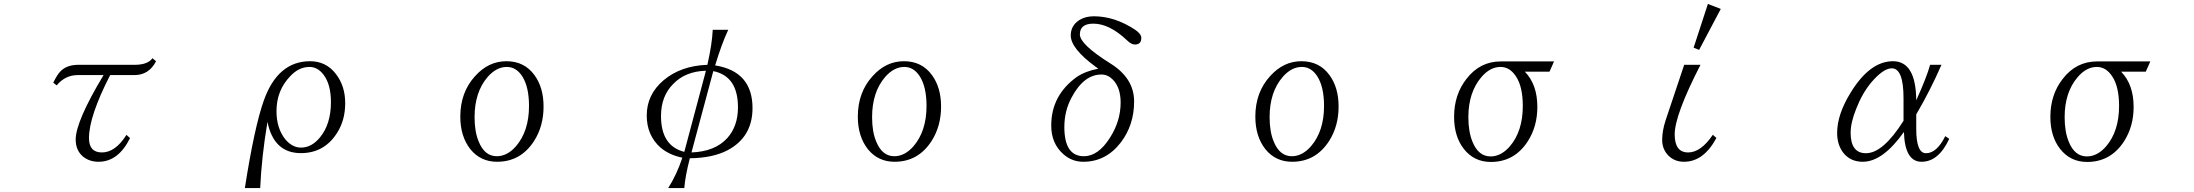

<svg xmlns="http://www.w3.org/2000/svg" viewBox="-20 -850 11040 966"><path d="M248 -434.1Q267.6 -474.6 285.2 -492.2Q316.9 -523.9 374 -523.9H657.2Q723.1 -523.9 747.1 -557.1L765.1 -542Q729.5 -472.2 656.2 -472.2H534.2Q427.7 -264.6 427.7 -155.3Q427.7 -83 492.7 -83Q560.5 -83 616.2 -171.4L634.3 -155.3Q575.2 -36.1 476.1 -36.1Q430.2 -36.1 397.9 -62Q360.8 -93.3 360.8 -147.9Q360.8 -238.8 501 -472.2H371.1Q308.1 -472.2 265.1 -420.4Z M1211.9 96.2Q1259.8 -210 1307.1 -343.8Q1377.4 -542 1540 -542Q1620.6 -542 1669.9 -478Q1716.8 -417.5 1716.8 -330.6Q1716.8 -244.1 1674.8 -179.7Q1610.8 -79.6 1493.7 -79.6Q1357.4 -79.6 1325.7 -236.8Q1295.9 -59.1 1289.1 96.2ZM1537.1 -513.2Q1483.9 -513.2 1440.9 -467.3Q1371.1 -395.5 1371.1 -290.5Q1371.1 -204.1 1416 -148.4Q1451.2 -107.4 1494.1 -107.4Q1547.9 -107.4 1589.8 -158.7Q1645 -225.6 1645 -335.9Q1645 -425.3 1607.9 -474.1Q1578.1 -513.2 1537.1 -513.2Z M2527.8 -542Q2618.2 -542 2668.9 -472.2Q2714.8 -409.7 2714.8 -314Q2714.8 -216.3 2668 -142.1Q2600.6 -36.1 2481 -36.1Q2397.9 -36.1 2346.7 -99.1Q2295.9 -163.6 2295.9 -263.2Q2295.9 -385.3 2370.1 -466.8Q2437.5 -542 2527.8 -542ZM2529.8 -513.2Q2477.5 -513.2 2433.6 -462.9Q2367.7 -386.7 2367.7 -260.3Q2367.7 -186.5 2388.7 -137.2Q2418.5 -64 2479.5 -64Q2531.7 -64 2575.7 -113.8Q2641.6 -190.4 2641.6 -316.9Q2641.6 -413.1 2607.4 -466.3Q2577.1 -513.2 2529.8 -513.2Z M3341.8 96.2Q3384.8 28.8 3413.1 -56.6Q3346.7 -70.3 3302.7 -107.9Q3233.9 -169.4 3233.9 -269Q3233.9 -374.5 3318.8 -446.3Q3405.8 -519.5 3539.1 -523.9Q3563 -630.4 3565.9 -700.2H3644Q3611.3 -630.9 3578.1 -521Q3766.1 -490.7 3766.1 -306.2Q3766.1 -160.2 3640.1 -93.8Q3565.9 -55.2 3450.7 -53.7Q3426.8 40 3422.9 96.2ZM3531.7 -494.1Q3427.7 -491.2 3366.7 -427.2Q3305.7 -366.2 3305.7 -266.1Q3305.7 -115.7 3422.9 -85.9ZM3568.8 -492.2 3459 -83Q3577.1 -87.4 3638.7 -154.8Q3692.9 -214.8 3692.9 -310.1Q3692.9 -466.8 3568.8 -492.2Z M4527.8 -542Q4618.2 -542 4668.9 -472.2Q4714.8 -409.7 4714.8 -314Q4714.8 -216.3 4668 -142.1Q4600.6 -36.1 4481 -36.1Q4397.9 -36.1 4346.7 -99.1Q4295.9 -163.6 4295.9 -263.2Q4295.9 -385.3 4370.1 -466.8Q4437.5 -542 4527.8 -542ZM4529.8 -513.2Q4477.5 -513.2 4433.6 -462.9Q4367.7 -386.7 4367.7 -260.3Q4367.7 -186.5 4388.7 -137.2Q4418.5 -64 4479.5 -64Q4531.7 -64 4575.7 -113.8Q4641.6 -190.4 4641.6 -316.9Q4641.6 -413.1 4607.4 -466.3Q4577.1 -513.2 4529.8 -513.2Z M5505.9 -504.4 5492.2 -514.2Q5367.2 -606 5367.2 -671.9Q5367.2 -720.7 5410.2 -749Q5440.9 -768.1 5483.4 -768.1Q5587.4 -768.1 5689.9 -701.2Q5722.2 -679.7 5722.2 -659.2Q5722.2 -626 5689.9 -626Q5671.4 -626 5649.4 -647.9Q5561.5 -731 5481 -731Q5413.1 -731 5413.1 -676.8Q5413.1 -626.5 5568.8 -529.3Q5686 -455.6 5686 -339.4Q5686 -221.2 5619.1 -133.3Q5544.4 -36.1 5430.2 -36.1Q5372.6 -36.1 5329.1 -75.2Q5269 -128.9 5269 -218.3Q5269 -370.1 5397 -462.4Q5440.9 -492.2 5505.9 -504.4ZM5522 -475.1Q5432.6 -475.1 5371.1 -358.9Q5335 -291.5 5335 -210.9Q5335 -64 5433.1 -64Q5504.9 -64 5563 -154.8Q5618.2 -239.7 5618.2 -334Q5618.2 -410.2 5578.1 -450.2Q5553.2 -475.1 5522 -475.1Z M6527.8 -542Q6618.2 -542 6668.9 -472.2Q6714.8 -409.7 6714.8 -314Q6714.8 -216.3 6668 -142.1Q6600.6 -36.1 6481 -36.1Q6397.9 -36.1 6346.7 -99.1Q6295.9 -163.6 6295.9 -263.2Q6295.9 -385.3 6370.1 -466.8Q6437.5 -542 6527.8 -542ZM6529.8 -513.2Q6477.5 -513.2 6433.6 -462.9Q6367.7 -386.7 6367.7 -260.3Q6367.7 -186.5 6388.7 -137.2Q6418.5 -64 6479.5 -64Q6531.7 -64 6575.7 -113.8Q6641.6 -190.4 6641.6 -316.9Q6641.6 -413.1 6607.4 -466.3Q6577.1 -513.2 6529.8 -513.2Z M7775.9 -489.3H7651.9Q7714.8 -424.8 7714.8 -312Q7714.8 -215.3 7668 -141.1Q7600.6 -35.2 7481 -35.2Q7396 -35.2 7344.7 -101.1Q7295.9 -163.6 7295.9 -262.2Q7295.9 -374.5 7358.9 -454.1Q7426.3 -541 7530.8 -541H7798.8ZM7529.8 -513.2Q7477.1 -513.2 7433.6 -462.4Q7367.7 -385.7 7367.7 -260.3Q7367.7 -187 7388.7 -136.2Q7418.5 -63 7479.5 -63Q7531.7 -63 7575.7 -112.8Q7641.6 -189.5 7641.6 -316.9Q7641.6 -413.6 7607.4 -465.3Q7576.2 -513.2 7529.8 -513.2Z M8453.6 -523.9H8535.6Q8405.8 -271.5 8405.8 -173.8Q8405.8 -83 8473.6 -83Q8537.6 -83 8597.7 -171.9L8615.7 -155.8Q8551.3 -36.1 8452.6 -36.1Q8404.3 -36.1 8372.6 -68.8Q8342.8 -100.6 8342.8 -146Q8342.8 -191.4 8359.9 -244.1ZM8572.8 -830.1 8637.7 -805.2 8528.8 -599.1 8501 -609.9Z M9787.1 -151.4Q9733.4 -36.1 9647.9 -36.1Q9563.5 -36.1 9559.1 -186Q9452.6 -36.1 9352.1 -36.1Q9288.1 -36.1 9252 -84Q9223.1 -124 9223.1 -181.2Q9223.1 -273.4 9290 -382.3Q9387.2 -542 9503.9 -542Q9619.6 -542 9621.1 -345.2Q9673.8 -461.9 9690.9 -523.9H9748Q9691.9 -395.5 9621.1 -274.4V-202.1Q9621.1 -79.1 9669.9 -79.1Q9724.6 -79.1 9767.1 -165ZM9557.1 -242.2V-356Q9557.1 -506.3 9498 -506.3Q9455.6 -506.3 9395 -435.5Q9349.1 -380.4 9318.8 -302.2Q9291 -232.9 9291 -182.1Q9291 -79.1 9368.2 -79.1Q9454.1 -79.1 9557.1 -242.2Z M10775.9 -489.3H10651.9Q10714.8 -424.8 10714.8 -312Q10714.8 -215.3 10668 -141.1Q10600.6 -35.2 10481 -35.2Q10396 -35.2 10344.7 -101.1Q10295.9 -163.6 10295.9 -262.2Q10295.9 -374.5 10358.9 -454.1Q10426.3 -541 10530.8 -541H10798.8ZM10529.8 -513.2Q10477.1 -513.2 10433.6 -462.4Q10367.7 -385.7 10367.7 -260.3Q10367.7 -187 10388.7 -136.2Q10418.5 -63 10479.5 -63Q10531.7 -63 10575.7 -112.8Q10641.6 -189.5 10641.6 -316.9Q10641.6 -413.6 10607.4 -465.3Q10576.2 -513.2 10529.8 -513.2Z"/></svg>

Font: I.Ming
Style: Regular
Weight: 400
Designer: Ichiten Fonts Project
Version: Version 5.10 Mar 24, 2018